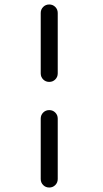

<svg xmlns="http://www.w3.org/2000/svg" viewBox="-20 -764 462 858"><path d="M238 -436Q238 -420 227 -409Q216 -398 200 -398Q184 -398 173 -409Q162 -420 162 -436V-706Q162 -722 173 -733Q184 -744 200 -744Q216 -744 227 -733Q238 -722 238 -706ZM238 36Q238 52 227 63Q216 74 200 74Q184 74 173 63Q162 52 162 36V-234Q162 -250 173 -261Q184 -272 200 -272Q216 -272 227 -261Q238 -250 238 -234Z"/></svg>

Font: Tsukimi Rounded Medium
Style: Regular
Weight: 500
Designer: Takashi Funayama
Foundry: Takashi Funayama
Version: Version 1.032; ttfautohint (v1.8.3)